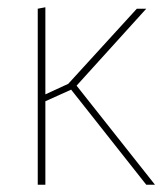

<svg xmlns="http://www.w3.org/2000/svg" viewBox="-20 -509 457 529"><path d="M84 -485 105 -489V-249L168 -278L357 -485H383L191 -273L407 0H383L176 -262L105 -230V0H84Z"/></svg>

Font: Murecho Thin
Style: Regular
Weight: 100
Designer: Neil Summerour
Foundry: Positype
Version: Version 1.010